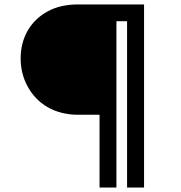

<svg xmlns="http://www.w3.org/2000/svg" viewBox="-20 -845 814 865"><path d="M504.5 0V-749.5H552.5V0H629V-825H332C278.5 -825 232 -814.5 193.5 -793C116 -750.5 73 -674 73 -581.5C73 -536 83.5 -494 104.5 -455.5C146 -378.5 224.5 -328 332 -328H428.5V0Z"/></svg>

Font: Spartan SemiBold
Style: Regular
Weight: 600
Designer: Matt Bailey, Mirko Velimirovic
Foundry: Matt Bailey
Version: Version 1.003